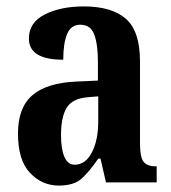

<svg xmlns="http://www.w3.org/2000/svg" viewBox="-20 -568 534 598"><path d="M163 10Q111 10 73.5 -29.5Q36 -69 36 -152Q36 -233 81 -271.5Q126 -310 218 -314L285 -317V-374Q285 -430 273.5 -460.5Q262 -491 230 -491Q201 -491 189 -462Q177 -433 177 -382Q70 -382 70 -448Q70 -498 119.5 -523Q169 -548 241 -548Q328 -548 372 -509.5Q416 -471 416 -377V-121Q416 -79 427 -64.5Q438 -50 465 -50H468V0H310L293 -74H286Q258 -33 234 -11.5Q210 10 163 10ZM213 -55Q246 -55 266 -93Q286 -131 286 -191V-268L252 -265Q205 -261 187.5 -232Q170 -203 170 -147Q170 -104 180.5 -79.5Q191 -55 213 -55Z"/></svg>

Font: Noto Serif Ethiopic ExtraCondensed
Style: Bold
Weight: 700
Width: 2
Designer: Monotype Design Team
Foundry: Monotype Imaging Inc.
Version: Version 2.102; ttfautohint (v1.8.4.7-5d5b)